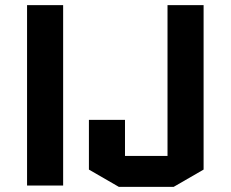

<svg xmlns="http://www.w3.org/2000/svg" viewBox="-20 -720 895 745"><path d="M85 0V-700H225V0ZM630 -115V-700H770V-62L654 5H441L325 -62V-255H465V-115Z"/></svg>

Font: Quantico
Style: Bold
Weight: 700
Designer: Matt Desmond
Foundry: MADtype
Version: Version 2.002